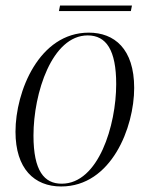

<svg xmlns="http://www.w3.org/2000/svg" viewBox="-20 -664 541 694"><path d="M193 -624H453L457 -644H197ZM201 10C383 10 465 -204 465 -346C465 -488 393 -546 301 -546C121 -546 36 -333 36 -188C36 -54 104 10 201 10ZM203 0C140 0 101 -46 101 -174C101 -328 168 -536 297 -536C364 -536 400 -483 400 -360C400 -211 336 0 203 0Z"/></svg>

Font: Noto Serif Display SemiCondensed Light
Style: Italic
Weight: 300
Width: 4
Italic angle: -12°
Designer: Monotype Design Team
Foundry: Monotype Imaging Inc.
Version: Version 2.009